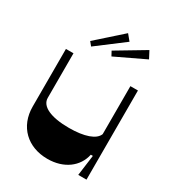

<svg xmlns="http://www.w3.org/2000/svg" viewBox="-181 -854 885 970"><g transform="rotate(30 262.0 -369.0)"><path d="M244 8C340 8 408 -44 424 -120H436L420 0H468V-520H424V-240C410 -203 350 -182 260 -182C154 -182 92 -211 92 -260V-520H48V-184C48 -68 128 8 244 8ZM134 -616 152 -594 308 -712 280 -746ZM252 -628 266 -602 438 -684 416 -726Z"/></g></svg>

Font: Ribes
Style: Bold
Weight: 900
Designer: Luigi Gorlero
Foundry: Collletttivo
Version: Version 2.100;Glyphs 3.1.2 (3151)